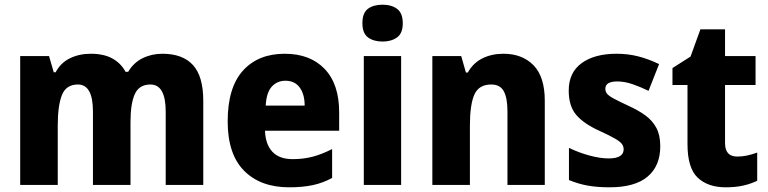

<svg xmlns="http://www.w3.org/2000/svg" viewBox="-20 -788 3273 818"><path d="M672 -559Q758 -559 802 -511Q846 -463 846 -359V0H686V-312Q686 -428 621 -428Q573 -428 554.5 -387.5Q536 -347 536 -268V0H376V-313Q376 -428 312 -428Q262 -428 244 -383.5Q226 -339 226 -252V0H66V-549H189L209 -480H217Q238 -520 277.5 -539.5Q317 -559 367 -559Q422 -559 458.5 -539Q495 -519 515 -482H526Q549 -521 587.5 -540Q626 -559 672 -559Z M1193 -559Q1301 -559 1363 -494.5Q1425 -430 1425 -309V-231H1109Q1111 -173 1140.5 -141.5Q1170 -110 1227 -110Q1273 -110 1312.5 -120.5Q1352 -131 1395 -153V-30Q1357 -9 1313.5 0.5Q1270 10 1212 10Q1090 10 1020 -60.5Q950 -131 950 -271Q950 -415 1015 -487Q1080 -559 1193 -559ZM1196 -444Q1161 -444 1138 -419Q1115 -394 1112 -338H1278Q1278 -386 1257 -415Q1236 -444 1196 -444Z M1610 -768Q1648 -768 1672 -750Q1696 -732 1696 -689Q1696 -646 1671.5 -628.5Q1647 -611 1610 -611Q1572 -611 1548 -628.5Q1524 -646 1524 -689Q1524 -733 1547.5 -750.5Q1571 -768 1610 -768ZM1689 -549V0H1530V-549Z M2125 -559Q2205 -559 2253 -510Q2301 -461 2301 -359V0H2142V-313Q2142 -370 2126.5 -399Q2111 -428 2073 -428Q2020 -428 2001 -385Q1982 -342 1982 -253V0H1822V-549H1945L1965 -479H1973Q1996 -520 2035.5 -539.5Q2075 -559 2125 -559Z M2793 -165Q2793 -81 2739 -35.5Q2685 10 2577 10Q2526 10 2485.5 3Q2445 -4 2404 -21V-158Q2445 -138 2491 -125.5Q2537 -113 2573 -113Q2637 -113 2637 -152Q2637 -164 2630 -174Q2623 -184 2601 -197Q2579 -210 2533 -231Q2467 -261 2435 -298.5Q2403 -336 2403 -402Q2403 -479 2458 -519Q2513 -559 2607 -559Q2655 -559 2698.5 -548Q2742 -537 2788 -515L2743 -401Q2708 -418 2674.5 -429.5Q2641 -441 2610 -441Q2559 -441 2559 -410Q2559 -398 2566 -389Q2573 -380 2594 -368.5Q2615 -357 2658 -337Q2700 -318 2730 -296Q2760 -274 2776.5 -243Q2793 -212 2793 -165Z M3121 -121Q3143 -121 3163.5 -125.5Q3184 -130 3206 -138V-18Q3180 -5 3147 2.5Q3114 10 3072 10Q2996 10 2952.5 -31Q2909 -72 2909 -174V-426H2845V-498L2922 -547L2964 -663H3069V-549H3199V-426H3069V-178Q3069 -121 3121 -121Z"/></svg>

Font: Noto Sans Kannada SemiCondensed ExtraBold
Style: Regular
Weight: 800
Width: 4
Designer: Jelle Bosma - Monotype Design Team
Foundry: Monotype Imaging Inc.
Version: Version 2.005; ttfautohint (v1.8.4.7-5d5b)